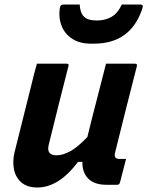

<svg xmlns="http://www.w3.org/2000/svg" viewBox="-20 -821 654 853"><path d="M144 -538H276Q288 -538 284 -527Q262 -440 240 -353.5Q218 -267 197 -180Q184 -131 231 -131Q258 -131 291 -148.5Q324 -166 368 -212Q380 -261 392 -308.5Q404 -356 418.5 -411Q433 -466 451 -538H580Q591 -538 588 -527Q563 -430 537.5 -328.5Q512 -227 491 -142Q488 -126 493 -121Q499 -115 509 -115H540L513 -10Q510 0 500 0H454Q399 0 372 -27.5Q345 -55 346 -102H327Q281 -42 236.5 -15Q192 12 146 12Q101 12 75 -10.5Q49 -33 42 -69.5Q35 -106 45 -146Q63 -220 82 -294Q101 -368 119 -442Q125 -468 131.5 -492.5Q138 -517 144 -538ZM410 -730Q448 -730 476 -746.5Q504 -763 521 -801H602Q611 -801 613.5 -797Q616 -793 611 -779Q559 -627 397 -627H384Q335 -627 302 -648Q269 -669 254.5 -704Q240 -739 245 -780Q247 -794 251 -797.5Q255 -801 265 -801H334Q336 -764 353 -747Q370 -730 410 -730Z"/></svg>

Font: Recursive Mn Lnr St
Style: Bold Italic
Weight: 700
Italic angle: -15°
Monospace: yes
Version: Version 1.079;hotconv 1.0.112;makeotfexe 2.5.65598; ttfautoh